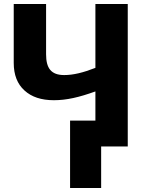

<svg xmlns="http://www.w3.org/2000/svg" viewBox="-20 -734 739 962"><path d="M620.1 -713.9H458V-394C397 -370.1 347.2 -357.9 301.8 -357.9C235.4 -357.9 210.9 -393.1 210.9 -461.9V-713.9H48.8V-418.9C48.8 -358.9 66.9 -313 102.5 -280.8C138.2 -248 187 -231.9 250 -231.9C314 -231.9 376.5 -246.6 458 -275.9V-129.9H331.1V208H486.8V0H620.1Z"/></svg>

Font: Avrile Sans
Style: Bold
Weight: 700
Designer: Monotype Design Team, Google (font), Stefan Peev (BGR Cyrillic), Cristiano Sobral (main changes)
Foundry: The Avrile Sans Project Authors
Version: Version 3.110